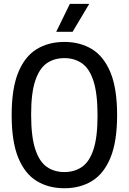

<svg xmlns="http://www.w3.org/2000/svg" viewBox="-20 -967 668 996"><path d="M314 9.5Q231.5 9.5 170 -28.2Q108.5 -66 74.5 -149.2Q40.5 -232.5 40.5 -370Q40.5 -507.5 74.5 -590.8Q108.5 -674 170 -711.8Q231.5 -749.5 314 -749.5Q396 -749.5 457.5 -711.8Q519 -674 553.2 -590.8Q587.5 -507.5 587.5 -370Q587.5 -232.5 553.2 -149.2Q519 -66 457.5 -28.2Q396 9.5 314 9.5ZM314 -74.5Q366.5 -74.5 405.2 -101.2Q444 -128 465 -191.8Q486 -255.5 486 -367Q486 -481.5 465 -546.5Q444 -611.5 405.2 -638.5Q366.5 -665.5 314 -665.5Q261 -665.5 222.5 -638.8Q184 -612 162.8 -548.2Q141.5 -484.5 141.5 -373Q141.5 -258.5 162.8 -193.5Q184 -128.5 222.5 -101.5Q261 -74.5 314 -74.5ZM271.5 -802 342.5 -947H443L356.5 -802Z"/></svg>

Font: Encode Sans Cnd Md
Style: Regular
Weight: 500
Width: 3
Designer: Multiple Designers
Foundry: Impallari Type
Version: Version 3.002; ttfautohint (v1.8.3) -l 8 -r 50 -G 200 -x 14 